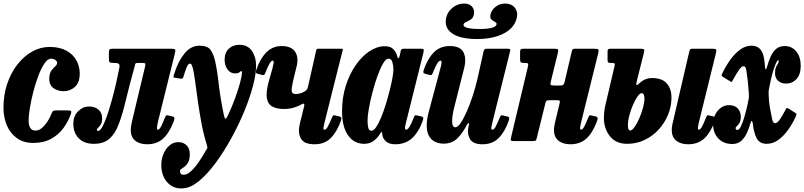

<svg xmlns="http://www.w3.org/2000/svg" viewBox="-20 -794 4524 1080"><path d="M428.5 -380.5Q428.5 -329.5 401.5 -305.2Q374.5 -281 337.5 -281Q306 -281 281.5 -297.8Q257 -314.5 257 -351.5Q257.5 -380 268.5 -395.8Q279.5 -411.5 290.5 -421Q301.5 -430.5 301.5 -440.5Q301.5 -449 291.5 -456.5Q281.5 -464 267.5 -464Q248.5 -464 230 -437Q211.5 -410 195.5 -367.2Q179.5 -324.5 167.2 -276.8Q155 -229 148 -186.2Q141 -143.5 141 -117.5Q140.5 -59.5 180 -59.5Q199 -59.5 216.8 -75Q234.5 -90.5 248.8 -113.2Q263 -136 271 -158Q274 -166.5 278.8 -169.8Q283.5 -173 297 -173H360Q375 -173 379 -169.5Q383 -166 379 -154Q365 -113 338.2 -75.5Q311.5 -38 269.2 -14Q227 10 167 10Q112.5 10 75 -17Q37.5 -44 18.5 -88.8Q-0.5 -133.5 -0.5 -187.5Q-0.5 -260 20.5 -322.5Q41.5 -385 78 -431.5Q114.5 -478 161 -504Q207.5 -530 258.5 -530Q315.5 -530 353.2 -509.2Q391 -488.5 409.8 -454.5Q428.5 -420.5 428.5 -380.5Z M392.5 -97.5Q392.5 -142 419.8 -168.5Q447 -195 480.5 -195Q513 -195 533.8 -177.5Q554.5 -160 554.5 -128.5Q554.5 -106 547 -94Q539.5 -82 532.2 -75.8Q525 -69.5 525 -64.5Q525 -57.5 532 -57.5Q543 -57.5 556 -81.2Q569 -105 582.5 -144.2Q596 -183.5 609 -230.5Q622 -277.5 632.8 -324.8Q643.5 -372 651 -411Q654.5 -429.5 648.2 -434.8Q642 -440 625 -440H618Q602 -440 597.2 -443.8Q592.5 -447.5 592.5 -464.5V-495.5Q592.5 -512 597 -516Q601.5 -520 617.5 -520H940Q962 -520 965 -515.5Q968 -511 963.5 -492.5L869 -111Q867.5 -105 865 -91.8Q862.5 -78.5 862.5 -75Q862.5 -64.5 867.5 -64.5Q876.5 -64.5 885.8 -82.2Q895 -100 907.5 -131.5Q911.5 -141.5 914.8 -144.2Q918 -147 927 -144.5L951.5 -138.5Q961 -136 961 -128.8Q961 -121.5 957 -110.5Q931.5 -45 896.8 -13.8Q862 17.5 808 17.5Q765 17.5 740.2 -3Q715.5 -23.5 715.5 -63.5Q715.5 -74 718.2 -89.5Q721 -105 723.5 -116L795.5 -417Q799 -431.5 797 -435.8Q795 -440 783.5 -440H757Q742 -440 741 -434.5Q740 -429 736 -415Q707 -311 688 -231Q669 -151 648.2 -96.2Q627.5 -41.5 595.2 -13.2Q563 15 507.5 15Q453.5 15 423 -16Q392.5 -47 392.5 -97.5Z M1303.5 -381Q1275.5 -381 1259.2 -404.2Q1243 -427.5 1243.5 -459.5Q1244 -499 1267.5 -520.5Q1291 -542 1326.5 -542Q1374 -542 1397.2 -507.2Q1420.5 -472.5 1420.5 -425Q1420.5 -376.5 1402.2 -308Q1384 -239.5 1352 -163Q1320 -86.5 1279 -12.5Q1238 61.5 1192.5 123Q1147 184.5 1101.2 222.8Q1055.5 261 1014.5 265Q958 271.5 922.2 233Q886.5 194.5 887.5 131Q887.5 100.5 899.5 71.8Q911.5 43 933.2 24.2Q955 5.5 983.5 5.5Q1011.5 5.5 1030 24Q1048.5 42.5 1047.5 77Q1047 104 1038.5 119.2Q1030 134.5 1019.2 142.8Q1008.5 151 1000.5 156Q992.5 161 992.5 168Q992.5 174.5 996 181.8Q999.5 189 1013.5 189Q1032 189 1053 170.2Q1074 151.5 1095.2 121.2Q1116.5 91 1135.5 57Q1143.5 43.5 1145.8 39.8Q1148 36 1143 19Q1126 -34 1113.8 -98.5Q1101.5 -163 1092.8 -226.2Q1084 -289.5 1077.2 -339.5Q1070.5 -389.5 1064 -413.5Q1061.5 -421.5 1058.2 -428.8Q1055 -436 1046.5 -436Q1039 -436 1030.2 -415.5Q1021.5 -395 1011.5 -361Q1008.5 -352.5 1004.5 -351.8Q1000.5 -351 993 -352L965 -356.5Q954 -357.5 955.2 -362.8Q956.5 -368 960 -378.5Q980 -445.5 1016.2 -491.2Q1052.5 -537 1102 -537Q1146.5 -537 1163.5 -514.5Q1180.5 -492 1189.5 -452.5Q1202 -398 1210 -324.5Q1218 -251 1238.5 -150Q1243.5 -126 1248.5 -126.2Q1253.5 -126.5 1262 -145Q1286.5 -197 1304 -245.8Q1321.5 -294.5 1331.2 -331.8Q1341 -369 1341 -386.5Q1341 -394 1337.5 -394Q1332.5 -394 1327 -387.5Q1321.5 -381 1303.5 -381Z M1422 -402Q1443.5 -464.5 1478.5 -499.8Q1513.5 -535 1564.5 -535Q1618.5 -535 1640 -503Q1661.5 -471 1648 -418.5L1636 -370Q1625 -325.5 1621.8 -303Q1618.5 -280.5 1624 -272.8Q1629.5 -265 1644.5 -265Q1651 -265 1665.8 -268Q1680.5 -271 1696.5 -281.5Q1704.5 -286.5 1707.8 -292.8Q1711 -299 1714 -313L1759 -512.5Q1760.5 -520 1771 -520H1899Q1906.5 -520 1907.5 -518.8Q1908.5 -517.5 1907.5 -511.5L1805.5 -105Q1802 -90.5 1799.5 -77.5Q1797 -64.5 1805 -64.5Q1815 -64.5 1824.2 -82.2Q1833.5 -100 1847 -132Q1850.5 -140.5 1853.2 -143.8Q1856 -147 1868 -144L1888.5 -139Q1898 -137 1899.5 -132Q1901 -127 1898 -116.5Q1876 -53.5 1841.2 -18Q1806.5 17.5 1749.5 17.5Q1690.5 17.5 1672.8 -14.2Q1655 -46 1665.5 -93.5L1691 -197.5Q1695 -217 1679 -208.5Q1658.5 -196.5 1633.2 -188.8Q1608 -181 1577.5 -181Q1539 -181 1513.2 -193.8Q1487.5 -206.5 1481.2 -241.8Q1475 -277 1494 -344L1512 -407Q1516 -421.5 1518.8 -437.2Q1521.5 -453 1513.5 -453Q1498.5 -453 1472 -383Q1469 -376 1466.2 -373Q1463.5 -370 1452.5 -373L1429 -379Q1420.5 -381.5 1419.5 -386.5Q1418.5 -391.5 1422 -402Z M2358 -115Q2336.5 -53 2299 -17.8Q2261.5 17.5 2203 17.5Q2170 17.5 2152.5 2.5Q2135 -12.5 2131.5 -31.5Q2130 -36 2130 -38.8Q2130 -41.5 2130 -45Q2128.5 -52.5 2125.8 -51.2Q2123 -50 2117 -40.5Q2104.5 -18.5 2082.2 -1.8Q2060 15 2029 15Q1971 15 1937.5 -33.2Q1904 -81.5 1904 -167.5Q1904 -245.5 1925.2 -312Q1946.5 -378.5 1981.5 -428.5Q2016.5 -478.5 2059 -506.2Q2101.5 -534 2144.5 -534Q2178.5 -534 2194.2 -515.5Q2210 -497 2214 -479.5Q2216.5 -467.5 2220.8 -466.5Q2225 -465.5 2229 -483L2233.5 -505.5Q2235 -513.5 2238.5 -516.8Q2242 -520 2252.5 -520H2344Q2360.5 -520 2362.8 -516Q2365 -512 2362 -499L2262 -97.5Q2260.5 -93 2259.2 -85.8Q2258 -78.5 2258 -75Q2258 -64.5 2264.5 -64.5Q2273 -64.5 2283 -80.2Q2293 -96 2308 -133.5Q2311.5 -142.5 2313.8 -144.8Q2316 -147 2329 -144L2351.5 -138.5Q2359 -136.5 2360.5 -132Q2362 -127.5 2358 -115ZM2193 -402.5Q2193 -425 2187 -444.5Q2181 -464 2165.5 -464Q2150.5 -464 2134.5 -436.5Q2118.5 -409 2103 -365.8Q2087.5 -322.5 2075 -274.5Q2062.5 -226.5 2055 -184.2Q2047.5 -142 2047.5 -117.5Q2047.5 -92 2051.5 -75.2Q2055.5 -58.5 2069.5 -58.5Q2082 -58.5 2096 -79.2Q2110 -100 2124 -133.8Q2138 -167.5 2150.2 -207.5Q2162.5 -247.5 2172.2 -286.2Q2182 -325 2187.5 -356Q2193 -387 2193 -402.5Z M2820.5 -774Q2856.5 -774 2875.5 -751Q2894.5 -728 2887 -694Q2874.5 -638 2814.8 -606.2Q2755 -574.5 2662.5 -574.5Q2569 -574.5 2523.2 -606.2Q2477.5 -638 2490 -695Q2497.5 -728.5 2526.2 -751.2Q2555 -774 2591 -774Q2621 -774 2636 -755.8Q2651 -737.5 2645.5 -711.5Q2641.5 -693 2628 -684.2Q2614.5 -675.5 2602 -670.2Q2589.5 -665 2587.5 -657Q2582 -631 2679 -631Q2767.5 -631 2773 -657Q2775 -665.5 2764.5 -670.5Q2754 -675.5 2744.5 -684.2Q2735 -693 2739 -711.5Q2744.5 -737.5 2767.5 -755.8Q2790.5 -774 2820.5 -774ZM2364 -402Q2385.5 -464.5 2420.8 -499.8Q2456 -535 2509 -535Q2569 -535 2586.8 -500.5Q2604.5 -466 2591 -411.5L2537.5 -200Q2523 -144.5 2523.2 -111.2Q2523.5 -78 2542 -78Q2554.5 -78 2571 -102Q2587.5 -126 2605.2 -166Q2623 -206 2639 -255Q2655 -304 2666.5 -354L2699 -500.5Q2701 -509.5 2704.2 -514.8Q2707.5 -520 2719.5 -520H2830Q2844.5 -520 2848.2 -518Q2852 -516 2849 -504.5L2751 -111Q2747.5 -96.5 2744.2 -80.5Q2741 -64.5 2749.5 -64.5Q2759.5 -64.5 2768.5 -82.2Q2777.5 -100 2791 -132Q2794.5 -140.5 2797.5 -143.8Q2800.5 -147 2812 -144L2833 -139Q2842.5 -137 2843.8 -132Q2845 -127 2842 -116.5Q2820.5 -53.5 2785.5 -18Q2750.5 17.5 2694 17.5Q2643 17.5 2625.5 -9.2Q2608 -36 2613.5 -71L2617.5 -92.5Q2619 -101 2615.2 -101.5Q2611.5 -102 2607.5 -94Q2583.5 -47 2553.5 -16.5Q2523.5 14 2474.5 14Q2452 14 2430.8 5.2Q2409.5 -3.5 2395.5 -25Q2381.5 -46.5 2380.2 -84Q2379 -121.5 2395.5 -179L2456.5 -407Q2458.5 -414 2461 -424.8Q2463.5 -435.5 2463.5 -444.2Q2463.5 -453 2457.5 -453Q2441.5 -453 2414 -383Q2411 -376 2408.2 -373Q2405.5 -370 2394.5 -373L2371 -379Q2362.5 -381.5 2361.5 -386.5Q2360.5 -391.5 2364 -402Z M3344.5 -492.5 3250 -111Q3248.5 -105 3245.8 -91.8Q3243 -78.5 3243 -75Q3243 -64.5 3248 -64.5Q3257 -64.5 3266.5 -82.2Q3276 -100 3288.5 -131.5Q3292 -141.5 3295.5 -144.2Q3299 -147 3307.5 -144.5L3332.5 -138.5Q3341.5 -136 3341.5 -128.8Q3341.5 -121.5 3337.5 -110.5Q3312.5 -45 3277.5 -13.8Q3242.5 17.5 3188.5 17.5Q3146 17.5 3121 -3Q3096 -23.5 3096 -63.5Q3096 -74 3098.8 -89.5Q3101.5 -105 3104.5 -116L3128 -213.5Q3131 -225.5 3127.2 -228Q3123.5 -230.5 3108.5 -230.5H3076.5Q3062 -230.5 3056.5 -228.2Q3051 -226 3048 -214.5L2999 -16Q2996.5 -5.5 2992.8 -3Q2989 -0.5 2975.5 -0.5H2872.5Q2853 -0.5 2852.8 -6.2Q2852.5 -12 2856 -26.5L2949 -417Q2952.5 -431.5 2950.2 -435.8Q2948 -440 2934.5 -440H2927.5Q2913 -440 2909.2 -443.8Q2905.5 -447.5 2905.5 -462V-501.5Q2905.5 -514 2910 -517Q2914.5 -520 2926.5 -520H3093.5Q3115.5 -520 3118.5 -515.8Q3121.5 -511.5 3117 -492.5L3078.5 -336Q3074.5 -320.5 3077.8 -316.8Q3081 -313 3101 -313H3129.5Q3143.5 -313 3148 -316.8Q3152.5 -320.5 3155.5 -331.5L3195.5 -501.5Q3197.5 -512 3200.8 -516Q3204 -520 3216 -520H3321Q3343 -520 3346 -515.5Q3349 -511 3344.5 -492.5Z M4006.5 -492.5 3912.5 -111Q3911 -105 3908.2 -91.8Q3905.5 -78.5 3905.5 -75Q3905.5 -64.5 3910.5 -64.5Q3919.5 -64.5 3929 -82.2Q3938.5 -100 3951 -131.5Q3954.5 -141.5 3958 -144.2Q3961.5 -147 3970 -144.5L3995 -138.5Q4004 -136 4004 -128.8Q4004 -121.5 4000 -110.5Q3975 -45 3940 -13.8Q3905 17.5 3851 17.5Q3808.5 17.5 3783.5 -3Q3758.5 -23.5 3758.5 -63.5Q3758.5 -74 3761.2 -89.5Q3764 -105 3767 -116L3856.5 -501Q3859.5 -514.5 3863 -517.2Q3866.5 -520 3878 -520H3983Q4005 -520 4008 -515.5Q4011 -511 4006.5 -492.5ZM3386 -205.5 3437 -423Q3439.5 -434 3436.8 -437Q3434 -440 3423.5 -440H3415Q3404 -440 3400.8 -443.2Q3397.5 -446.5 3397.5 -459V-504Q3397.5 -514.5 3401.8 -517.2Q3406 -520 3415.5 -520H3580Q3599.5 -520 3602.5 -516Q3605.5 -512 3601.5 -495L3564 -346.5Q3556.5 -316.5 3561 -315.5Q3565.5 -314.5 3580 -328.5Q3589 -338 3607 -346.5Q3625 -355 3648 -355Q3703.5 -355 3730.2 -325.2Q3757 -295.5 3757 -245Q3757 -195.5 3738 -149Q3719 -102.5 3685.2 -65.5Q3651.5 -28.5 3606 -6.8Q3560.5 15 3508 15Q3445 15 3411 -27.5Q3377 -70 3377 -130Q3377 -145.5 3379.2 -167Q3381.5 -188.5 3386 -205.5ZM3512 -87.5Q3512 -60 3525 -60Q3535.5 -60 3549.2 -79.2Q3563 -98.5 3575.8 -127.8Q3588.5 -157 3596.8 -187.5Q3605 -218 3605 -240Q3605 -252.5 3601.5 -261.2Q3598 -270 3588.5 -270Q3579.5 -270 3566.8 -252.2Q3554 -234.5 3541.5 -206.5Q3529 -178.5 3520.5 -147Q3512 -115.5 3512 -87.5Z M3991 -95Q3991 -139.5 4017.2 -171Q4043.5 -202.5 4080.5 -202.5Q4114 -202.5 4130.5 -183.5Q4147 -164.5 4147 -136.5Q4146.5 -113 4139.2 -101.8Q4132 -90.5 4125 -84.8Q4118 -79 4118 -72.5Q4118 -63 4128 -63Q4137.5 -63 4147.8 -83.8Q4158 -104.5 4168 -138.8Q4178 -173 4186.5 -213Q4190 -231 4191.8 -241Q4193.5 -251 4192 -272Q4189.5 -310 4186 -341.2Q4182.5 -372.5 4178.5 -396Q4177 -406 4173.8 -413.8Q4170.5 -421.5 4161.5 -421.5Q4151.5 -421.5 4136.8 -400.8Q4122 -380 4104 -346.5Q4099 -337 4096.8 -334Q4094.5 -331 4085.5 -337.5L4048 -360.5Q4038.5 -366.5 4039 -370.5Q4039.5 -374.5 4044 -384Q4063.5 -424 4088.8 -459Q4114 -494 4144 -515.5Q4174 -537 4208 -537Q4239 -537 4256 -517.5Q4273 -498 4277.5 -466Q4279 -456.5 4280.5 -446.2Q4282 -436 4282.5 -425.5Q4283.5 -406 4286.8 -404Q4290 -402 4294.5 -418Q4303 -449 4314.8 -475.5Q4326.5 -502 4345.2 -518.5Q4364 -535 4394.5 -535Q4433.5 -535 4458.8 -504.8Q4484 -474.5 4484 -424Q4484 -376 4460.8 -350Q4437.5 -324 4401.5 -324Q4374.5 -324 4357 -339.5Q4339.5 -355 4339.5 -383Q4339.5 -404 4344.8 -415.5Q4350 -427 4355 -434.2Q4360 -441.5 4360.5 -449.5Q4360.5 -455.5 4357 -455.5Q4352 -455.5 4343.5 -435.5Q4335 -415.5 4325.8 -383.5Q4316.5 -351.5 4310 -316Q4307 -300 4305 -291Q4303 -282 4303.5 -263Q4305 -219.5 4310.5 -189Q4316 -158.5 4323.5 -123Q4325 -115 4329.2 -108Q4333.5 -101 4340.5 -101Q4351.5 -101 4364.2 -118.8Q4377 -136.5 4394 -168Q4400 -179 4402.8 -184.2Q4405.5 -189.5 4417.5 -182L4447.5 -163Q4458 -156.5 4459.8 -153.2Q4461.5 -150 4456 -138Q4437.5 -97.5 4412.2 -62.5Q4387 -27.5 4357 -6.2Q4327 15 4293 15Q4263.5 15 4247.5 -1Q4231.5 -17 4223.5 -51Q4219.5 -63 4218 -73Q4216.5 -83 4214.5 -99.5Q4213 -109 4209.5 -113.2Q4206 -117.5 4201.5 -101.5Q4193.5 -72.5 4181 -45.5Q4168.5 -18.5 4149 -1.2Q4129.5 16 4099.5 16Q4050 16 4020.5 -15.2Q3991 -46.5 3991 -95Z"/></svg>

Font: Besley* Condensed
Style: Bold Italic
Weight: 700
Width: 3
Italic angle: -13°
Designer: Owen Earl
Foundry: indestructible type*
Version: Version 3.000; ttfautohint (v1.8.3)